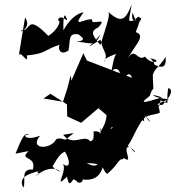

<svg xmlns="http://www.w3.org/2000/svg" viewBox="-20 -789 791 866"><path d="M274 -158C286 -155 245 -172 233 -160C208 -112 108 -115 161 -177C86 -149 81 -189 111 -181C87 -205 61 -118 50 -96L111 -108C104 -118 99 -32 113 -111C57 -62 147 -92 128 -24C68 -30 100 33 85 57C54 0 138 -10 164 -21C123 -6 180 -14 142 4C122 22 199 -58 253 -15C238 -19 226 -25 211 -46C206 3 233 -92 273 -105C300 -60 295 -25 264 -50C285 -16 218 70 282 8C293 63 300 29 325 3C267 12 328 19 329 33C366 47 351 -14 348 20C434 33 446 -29 452 -81C499 -77 512 -95 410 -79C438 -35 402 -36 371 -53C464 -54 437 -19 464 -5C513 -46 513 -72 535 -72C508 -92 535 -57 537 -77C589 -41 523 -133 566 -126C596 -86 602 -104 556 -131C589 -179 585 -197 636 -268C646 -239 686 -221 619 -280C644 -309 565 -269 631 -242C614 -272 699 -272 701 -282C691 -339 693 -276 704 -336C752 -322 727 -306 738 -390C738 -394 781 -386 713 -316C685 -314 674 -316 743 -342C685 -342 632 -376 711 -350C611 -319 614 -324 655 -356C677 -422 672 -344 669 -450C677 -480 697 -485 727 -532C732 -474 704 -482 656 -507C657 -442 704 -489 657 -526C721 -516 663 -491 634 -534C599 -507 587 -590 551 -514C582 -581 644 -629 592 -644C626 -724 608 -724 586 -697C610 -710 569 -672 577 -732C604 -662 616 -698 617 -709C545 -684 561 -682 574 -769C545 -695 526 -683 465 -738C482 -729 461 -679 433 -586C393 -633 387 -648 424 -666C471 -719 386 -668 396 -701C362 -709 301 -655 355 -731C371 -736 313 -739 266 -652C264 -735 275 -718 275 -718C301 -667 253 -738 241 -697C261 -697 236 -650 198 -627C97 -731 121 -647 78 -653C60 -637 127 -662 93 -710L64 -534C69 -574 110 -487 101 -539C192 -547 181 -567 252 -588C241 -589 241 -530 289 -561C298 -608 286 -642 334 -634C344 -624 381 -607 320 -600C370 -604 407 -568 432 -633C396 -585 344 -555 433 -610C450 -540 466 -555 452 -510C444 -539 551 -547 525 -574C487 -539 492 -496 481 -466C518 -505 536 -442 512 -407C534 -424 562 -482 575 -438C508 -464 440 -490 372 -516L356 -549L302 -425L299 -450L283 -388L264 -330L176 -345L208 -366L282 -318L283 -264L346 -235L424 -301L464 -267L457 -293C467 -269 458 -219 414 -171C461 -219 405 -234 452 -150C476 -182 477 -223 489 -214C416 -157 449 -203 402 -196C406 -150 387 -138 406 -163C400 -167 392 -144 385 -154C357 -184 308 -126 265 -181L313 -189Z"/></svg>

Font: Hussar Lance
Style: ExBdObl
Weight: 700
Foundry: Cannot Into Space Fonts, PlusOne Fonts
Version: Version 2.270